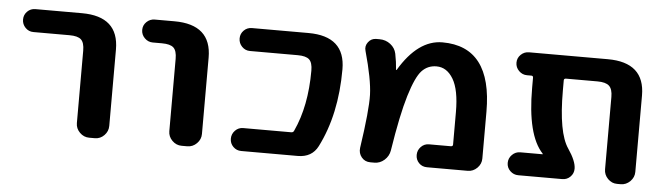

<svg xmlns="http://www.w3.org/2000/svg" viewBox="-40 -669 2803 809"><g transform="rotate(5 1362.0 -265.0)"><path d="M82 -423Q62 -423 48 -437.5Q34 -452 34 -472Q34 -492 48 -506Q62 -520 82 -520H279Q435 -520 435 -380V-57Q435 -34 418.5 -17Q402 0 379 0H355Q332 0 315 -17Q298 -34 298 -57V-363Q298 -397 284 -410Q270 -423 235 -423Z M587 -423Q567 -423 552.5 -437.5Q538 -452 538 -472Q538 -492 552.5 -506Q567 -520 587 -520H670Q827 -520 827 -380V-57Q827 -34 810 -17Q793 0 770 0H746Q723 0 706 -17Q689 -34 689 -57V-363Q689 -397 675 -410Q661 -423 626 -423Z M1201 -97Q1210 -97 1213 -105Q1263 -213 1263 -363Q1263 -397 1249 -410Q1235 -423 1200 -423H998Q978 -423 964 -437.5Q950 -452 950 -472Q950 -492 964 -506Q978 -520 998 -520H1237Q1393 -520 1393 -380Q1393 -189 1322 -49Q1297 0 1237 0H998Q978 0 964 -14Q950 -28 950 -48Q950 -68 964 -82.5Q978 -97 998 -97Z M1496 -57Q1520 -219 1518 -283.5Q1516 -348 1483 -466Q1477 -486 1490 -503Q1503 -520 1524 -520H1538Q1564 -520 1584 -504.5Q1604 -489 1609 -465Q1616 -430 1618 -399Q1618 -397 1619 -397Q1621 -397 1621 -398Q1700 -530 1803 -530Q2013 -530 2013 -255V-57Q2013 -34 1996 -17Q1979 0 1956 0H1784Q1763 0 1749.5 -14Q1736 -28 1736 -48Q1736 -68 1750 -82.5Q1764 -97 1784 -97H1876Q1885 -97 1885 -105V-242Q1885 -336 1858 -381.5Q1831 -427 1787 -427Q1750 -427 1725 -400.5Q1700 -374 1675 -292Q1650 -210 1626 -57Q1622 -33 1603.5 -16.5Q1585 0 1561 0H1544Q1521 0 1507 -17Q1493 -34 1496 -57Z M2264 -97Q2265 -97 2265 -98Q2265 -99 2264 -100Q2196 -173 2196 -372V-415Q2196 -423 2188 -423H2170Q2150 -423 2135.5 -437.5Q2121 -452 2121 -472Q2121 -492 2135.5 -506Q2150 -520 2170 -520H2503Q2660 -520 2660 -380V-57Q2660 -34 2643 -17Q2626 0 2603 0H2588Q2565 0 2548.5 -17Q2532 -34 2532 -57V-363Q2532 -396 2517.5 -409.5Q2503 -423 2468 -423H2335Q2326 -423 2326 -415V-372Q2326 -194 2370 -130Q2404 -80 2404 -48Q2404 -28 2390 -14Q2376 0 2356 0H2170Q2150 0 2135.5 -14Q2121 -28 2121 -48Q2121 -68 2135.5 -82.5Q2150 -97 2170 -97Z"/></g></svg>

Font: Rounded Mplus 1c Bold
Style: Bold
Weight: 700
Version: Version 1.059.20150529